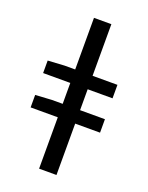

<svg xmlns="http://www.w3.org/2000/svg" viewBox="-136 -782 657 852"><g transform="rotate(20 192.5 -356.0)"><path d="M28.8 -242.6V-301.5L106.8 -306.1H356.6V-242.6ZM28.8 -404.8V-463.8L106.8 -468.4H356.6V-404.8ZM157.1 0V-712.2H239.2V0Z"/></g></svg>

Font: Source Sans Variable
Style: Regular
Weight: 200
Designer: Paul D. Hunt
Foundry: Adobe Systems Incorporated
Version: Version 3.006;hotconv 1.0.111;makeotfexe 2.5.65597